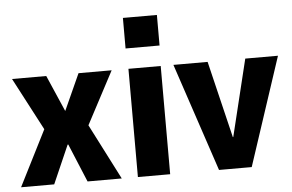

<svg xmlns="http://www.w3.org/2000/svg" viewBox="-52 -815 1352 889"><g transform="rotate(-5 624.5 -370.0)"><path d="M11 0 161 -297 167 -210 13 -503H172L245 -335H246L322 -503H476L321 -210L327 -297L479 0H320L246 -178H243L165 0Z M549 -598V-740H707V-598ZM554 0V-503H704V0Z M931 0 763 -503H922L1008 -146H1010L1097 -503H1249L1083 0Z"/></g></svg>

Font: Nunito Sans 7pt Condensed ExtraBold
Style: Regular
Weight: 800
Width: 3
Designer: Vernon Adams
Foundry: Vernon Adams
Version: Version 3.101;gftools[0.9.27]